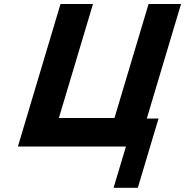

<svg xmlns="http://www.w3.org/2000/svg" viewBox="-20 -723 911 945"><path d="M543.4 -142.2H269.8L437.6 -703.2H277.8L68.1 -1.9H599.9L539 201.4H658.3L760.3 -139.6H702.5L871 -703.2H711.2Z"/></svg>

Font: Hussar
Style: BdSuprExtOblThree
Weight: 700
Foundry: Cannot Into Space Fonts
Version: Version 2.00